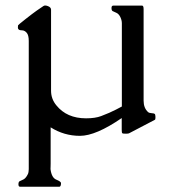

<svg xmlns="http://www.w3.org/2000/svg" viewBox="-20 -486 627 707"><path d="M45.9 -383.8 46.4 -392.6Q46.4 -394 73.7 -415.5Q101.1 -437 114.3 -446.3L140.1 -463.9Q145.5 -467.8 156.7 -463.4Q168 -459 168 -450.2V-151.9Q168 -121.6 187.5 -98.1Q226.1 -50.3 296.9 -50.3Q330.6 -50.3 352.5 -58.6Q384.8 -70.8 407.2 -82.5L428.7 -93.8V-400.4Q428.7 -411.6 422.9 -423.6Q417 -435.5 407.7 -439.2Q398.4 -442.9 394.5 -445.3Q390.6 -447.8 390.6 -456.5Q390.6 -465.3 397 -465.3H503.4Q508.8 -465.3 508.8 -452.1V-115.2Q508.8 -87.9 525.4 -73.2Q529.3 -69.8 538.1 -69.3Q546.9 -68.8 549.6 -66.7Q552.2 -64.5 552.5 -55.4Q552.7 -46.4 550.3 -44.9L455.1 4.9Q453.1 6.3 442.6 6.3Q432.1 6.3 430.2 4.4Q428.2 2.4 428.2 -8.8V-51.3Q333 14.2 274.4 14.2Q215.8 14.2 166.5 -17.1V116.2Q166.5 118.7 166.3 126.7Q166 134.8 166 136.7Q169.9 168.5 187.3 175.5Q204.6 182.6 204.6 188Q204.6 201.7 198.2 201.7H54.2Q47.9 201.7 47.9 192.9Q47.9 184.1 51.8 181.6Q55.7 179.2 62 176.8Q68.4 174.3 72 170.7Q75.7 167 78.6 162.4Q81.5 157.7 83 154.5Q84.5 151.4 85.2 145.3Q85.9 139.2 85.9 136.7V-335.4Q85.9 -356.4 78.4 -365.2Q70.8 -374 61.5 -374.3Q52.2 -374.5 49.8 -376.5Q45.9 -379.4 45.9 -383.8Z"/></svg>

Font: Della Respira
Style: Regular
Weight: 500
Version: Version 0.201